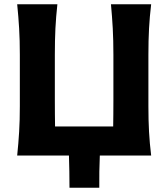

<svg xmlns="http://www.w3.org/2000/svg" viewBox="-20 -733 794 905"><path d="M61 0Q67 -57.5 70.2 -111.5Q73.5 -165.5 73.5 -232.5V-474.5Q73.5 -543.5 70.2 -598.8Q67 -654 61 -713H250.5Q244 -654 241.2 -598.8Q238.5 -543.5 238.5 -474.5V-259Q238.5 -225 238.8 -195.2Q239 -165.5 239.5 -137H513.5Q514 -165.5 514.2 -195.2Q514.5 -225 514.5 -259V-474.5Q514.5 -543.5 511.5 -598.8Q508.5 -654 503 -713H692.5Q685.5 -654 682.5 -598.8Q679.5 -543.5 679.5 -474.5V-232.5Q679.5 -165.5 682.5 -111.5Q685.5 -57.5 692.5 0H450.5Q449 38 448.2 76Q447.5 114 448 152H307.5Q307.5 75.5 305 0Z"/></svg>

Font: Commissioner Flair
Style: Bold
Weight: 700
Designer: Kostas Bartsokas
Foundry: Kostas Bartsokas
Version: Version 1.000; ttfautohint (v1.8.3)